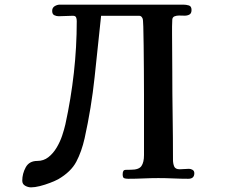

<svg xmlns="http://www.w3.org/2000/svg" viewBox="-20 -766 1040 828"><path d="M818 -19Q818 5 792 5Q760 5 727.5 3.5Q695 2 663 2Q632 2 598.5 3.5Q565 5 533 5Q522 5 515.5 2.5Q509 0 509 -14Q509 -33 520.5 -33.5Q532 -34 545 -34Q579 -34 590 -50Q601 -66 601 -97V-215Q601 -228 601 -266.5Q601 -305 601 -357Q601 -409 600.5 -465Q600 -521 599.5 -570Q599 -619 598 -651Q597 -683 595 -686Q593 -691 589.5 -694.5Q586 -698 580 -698H416Q402 -565 388 -433Q374 -301 345 -170Q332 -112 309 -68.5Q286 -25 231 7Q218 14 196 22.5Q174 31 152 36.5Q130 42 114 42Q101 42 88.5 35Q76 28 76 13Q76 -17 91 -44.5Q106 -72 141 -72Q168 -72 188.5 -88Q209 -104 224 -129Q239 -154 248 -181Q257 -208 262 -230Q286 -340 298.5 -451.5Q311 -563 311 -675Q311 -685 308 -691.5Q305 -698 294 -698Q281 -698 264 -697Q247 -696 233 -696Q223 -696 214 -700.5Q205 -705 205 -719Q205 -733 216 -739.5Q227 -746 238 -746H770Q783 -746 794.5 -742.5Q806 -739 806 -723Q806 -708 796.5 -703Q787 -698 774.5 -698.5Q762 -699 752 -699Q741 -699 732.5 -695.5Q724 -692 723 -682Q722 -665 722 -651.5Q722 -638 722 -621Q722 -582 722.5 -539.5Q723 -497 723 -458Q723 -363 724.5 -267.5Q726 -172 726 -77Q726 -61 731 -48.5Q736 -36 755 -36Q763 -36 775 -37Q787 -38 795 -38Q803 -38 810.5 -33.5Q818 -29 818 -19Z"/></svg>

Font: Kaisei Tokumin ExtraBold
Style: Regular
Weight: 800
Designer: Font-Kai, 金井和夫
Foundry: KAZUO KANAI
Version: Version 5.003